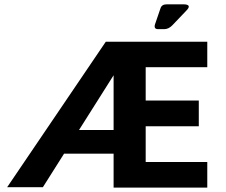

<svg xmlns="http://www.w3.org/2000/svg" viewBox="-20 -854 1030 876"><path d="M498.3 -619 560 -608.3 175.7 0H12.7L462.7 -663.7H925.7V-547.3H644.7V-395.3H887V-278H644.7V-115H925.7V2H498.3ZM552 -153H191.7L237.3 -261H563ZM687 -742.3 712.3 -816.3Q718 -834.3 741 -834.3H817Q859 -833.7 828.7 -804L766 -738.3Q749 -721 729.3 -721H701.3Q681 -721 687 -742.3Z"/></svg>

Font: Vivano Light
Style: Regular
Weight: 300
Designer: Joe Prince, Josias Burgherr
Version: Version 2.064;September 19, 2022;FontCreator 14.0.0.2877 64-